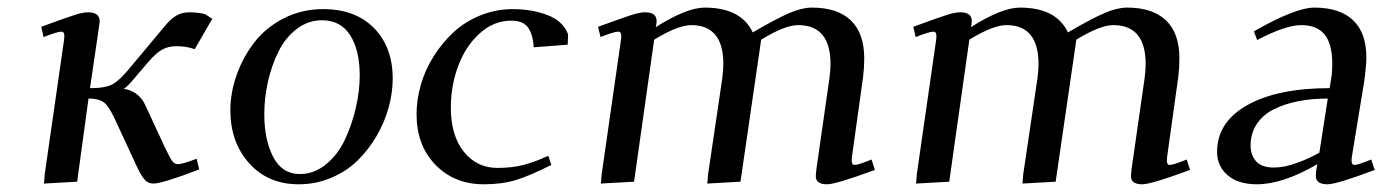

<svg xmlns="http://www.w3.org/2000/svg" viewBox="-20 -476 3634 503"><path d="M87.9 -405.8Q151.9 -429.2 174.6 -436.5Q197.3 -443.8 210.9 -443.8Q241.2 -443.8 241.2 -419.9Q241.2 -418.9 238.8 -401.9L215.8 -245.1H219.2Q256.3 -245.1 275.4 -255.6Q294.4 -266.1 320.8 -298.8L410.2 -405.8Q426.8 -426.3 441.9 -435.1Q457 -443.8 476.1 -443.8Q498 -443.8 517.1 -439L536.1 -426.8L490.2 -347.2Q468.3 -355 441.9 -355Q420.9 -355 404.5 -345.9Q388.2 -336.9 366.2 -311L333 -272Q314.5 -249.5 304.2 -243.2Q341.3 -237.8 358.9 -204.1L411.1 -91.8Q425.3 -62 431.2 -54Q437 -45.9 446.8 -45.9Q457.5 -45.9 495.1 -60.1L502 -32.2Q405.3 4.9 381.8 4.9Q368.2 4.9 359.1 -5.1Q350.1 -15.1 337.9 -41L286.1 -152.8Q268.1 -193.8 254.6 -205.8Q241.2 -217.8 211.9 -217.8L182.1 0L95.2 4.9L97.2 -20L147.9 -372.1Q150.9 -393.1 141.1 -393.1Q129.9 -393.1 94.2 -378.9Z M583.5 -187Q583.5 -233.4 600.1 -280Q616.7 -326.7 646.5 -365.2Q676.3 -403.8 723.4 -428Q770.5 -452.1 826.7 -452.1Q911.1 -452.1 960 -402.3Q1008.8 -352.5 1008.8 -270Q1008.8 -233.4 998.3 -194.8Q987.8 -156.2 966.8 -120.1Q945.8 -84 917 -55.7Q888.2 -27.3 847.9 -10.3Q807.6 6.8 762.7 6.8Q682.1 6.8 632.8 -48.3Q583.5 -103.5 583.5 -187ZM672.4 -176.8Q672.4 -109.4 695.8 -64.7Q719.2 -20 765.6 -20Q802.7 -20 833.7 -45.2Q864.7 -70.3 883.3 -109.6Q901.9 -148.9 912.1 -193.1Q922.4 -237.3 922.4 -278.8Q922.4 -344.2 897.5 -383.5Q872.6 -422.9 823.7 -422.9Q787.1 -422.9 757.3 -400.1Q727.5 -377.4 709.5 -340.8Q691.4 -304.2 681.9 -261.7Q672.4 -219.2 672.4 -176.8Z M1071.3 -176.8Q1071.3 -214.8 1082.5 -253.9Q1093.8 -293 1116 -328.4Q1138.2 -363.8 1168.2 -391.6Q1198.2 -419.4 1238.8 -435.8Q1279.3 -452.1 1324.2 -452.1Q1373.5 -452.1 1414.3 -436.5Q1455.1 -420.9 1468.3 -386.2L1467.3 -358.9L1378.4 -352.1Q1376 -386.7 1363 -404.3Q1350.1 -421.9 1319.3 -421.9Q1273.4 -421.9 1236.6 -388.4Q1199.7 -355 1180.4 -303.2Q1161.1 -251.5 1161.1 -193.8Q1161.1 -121.1 1195.1 -78.6Q1229 -36.1 1283.2 -36.1Q1320.8 -36.1 1350.6 -43.7Q1380.4 -51.3 1416.5 -67.9L1424.3 -43.9Q1368.2 -15.6 1331.8 -4.4Q1295.4 6.8 1247.6 6.8Q1170.4 6.8 1120.8 -44.2Q1071.3 -95.2 1071.3 -176.8Z M1546.9 -405.8Q1610.8 -429.2 1633.5 -436.5Q1656.2 -443.8 1669.9 -443.8Q1700.2 -443.8 1700.2 -420.9Q1700.2 -416 1699.2 -411.1L1697.8 -404.8Q1778.8 -456.1 1826.2 -456.1Q1921.4 -456.1 1952.1 -391.1Q2014.6 -427.7 2048.1 -441.9Q2081.5 -456.1 2106.9 -456.1Q2174.3 -456.1 2209.2 -422.4Q2244.1 -388.7 2244.1 -323.2Q2244.1 -298.8 2241.2 -274.9L2211.9 -64.9Q2209 -43.9 2218.8 -43.9Q2228.5 -43.9 2263.2 -58.1L2272 -30.8Q2169.9 6.8 2147 6.8Q2117.2 6.8 2117.2 -14.2Q2117.2 -19.5 2119.1 -35.2L2152.8 -270Q2155.8 -291.5 2155.8 -308.1Q2155.8 -410.2 2070.8 -410.2Q2036.1 -410.2 1974.1 -372.1L1919.9 0L1833 4.9L1835 -19L1872.1 -270Q1875 -291.5 1875 -308.1Q1875 -410.2 1791 -410.2Q1755.9 -410.2 1693.8 -372.1L1641.1 0L1554.2 4.9L1556.2 -19L1606.9 -372.1Q1609.9 -393.1 1600.1 -393.1Q1588.9 -393.1 1553.2 -378.9Z M2372.6 -405.8Q2436.5 -429.2 2459.2 -436.5Q2481.9 -443.8 2495.6 -443.8Q2525.9 -443.8 2525.9 -420.9Q2525.9 -416 2524.9 -411.1L2523.4 -404.8Q2604.5 -456.1 2651.9 -456.1Q2747.1 -456.1 2777.8 -391.1Q2840.3 -427.7 2873.8 -441.9Q2907.2 -456.1 2932.6 -456.1Q3000 -456.1 3034.9 -422.4Q3069.8 -388.7 3069.8 -323.2Q3069.8 -298.8 3066.9 -274.9L3037.6 -64.9Q3034.7 -43.9 3044.4 -43.9Q3054.2 -43.9 3088.9 -58.1L3097.7 -30.8Q2995.6 6.8 2972.7 6.8Q2942.9 6.8 2942.9 -14.2Q2942.9 -19.5 2944.8 -35.2L2978.5 -270Q2981.4 -291.5 2981.4 -308.1Q2981.4 -410.2 2896.5 -410.2Q2861.8 -410.2 2799.8 -372.1L2745.6 0L2658.7 4.9L2660.6 -19L2697.8 -270Q2700.7 -291.5 2700.7 -308.1Q2700.7 -410.2 2616.7 -410.2Q2581.5 -410.2 2519.5 -372.1L2466.8 0L2379.9 4.9L2381.8 -19L2432.6 -372.1Q2435.5 -393.1 2425.8 -393.1Q2414.6 -393.1 2378.9 -378.9Z M3168.5 -78.1Q3168.5 -156.2 3247.8 -200.7Q3327.1 -245.1 3463.4 -245.1L3467.3 -269Q3470.2 -283.7 3470.2 -309.1Q3470.2 -360.8 3450.2 -385.5Q3430.2 -410.2 3389.2 -410.2Q3347.7 -410.2 3273.4 -371.1L3265.1 -394Q3374 -456.1 3423.3 -456.1Q3489.7 -456.1 3524.7 -423.1Q3559.6 -390.1 3559.6 -325.2Q3559.6 -304.7 3554.2 -264.2L3521.5 -64.9Q3518.6 -43.9 3528.3 -43.9Q3537.6 -43.9 3572.3 -58.1L3581.5 -30.8Q3481.9 6.8 3457.5 6.8Q3427.2 6.8 3427.2 -15.1Q3427.2 -25.4 3429.2 -35.2L3431.2 -45.9Q3340.8 6.8 3272.5 6.8Q3224.1 6.8 3196.3 -16.8Q3168.5 -40.5 3168.5 -78.1ZM3256.3 -94.2Q3256.3 -70.3 3270.5 -53.7Q3284.7 -37.1 3317.4 -37.1Q3345.2 -37.1 3378.9 -49.6Q3412.6 -62 3436.5 -76.2L3458.5 -217.8Q3417 -217.8 3381.6 -210.9Q3346.2 -204.1 3317.6 -189.9Q3289.1 -175.8 3272.7 -151.4Q3256.3 -127 3256.3 -94.2Z"/></svg>

Font: Dehuti
Style: Bold-Italic
Weight: 700
Version: Version 1.2